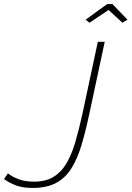

<svg xmlns="http://www.w3.org/2000/svg" viewBox="-53 -915 648 946"><path d="M108 11Q60 11 27 -1Q-6 -13 -33 -33L-14 -61Q7 -44 39 -32Q71 -20 114 -20Q172 -20 210 -43Q248 -66 273.5 -108.5Q299 -151 317 -211.5Q335 -272 352 -349L429 -709H463L386 -349Q368 -265 348 -198.5Q328 -132 298.5 -85Q269 -38 223 -13.5Q177 11 108 11ZM369 -818 475 -895H501L575 -818L550 -803L482 -866L388 -803Z"/></svg>

Font: Raleway Thin ExtraLight
Style: Italic
Weight: 250
Italic angle: -12°
Version: Version 4.026